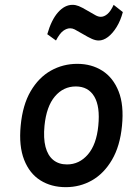

<svg xmlns="http://www.w3.org/2000/svg" viewBox="-20 -761 544 794"><path d="M252 13Q192 13 147 -15.2Q102 -43.5 79.8 -100.2Q57.5 -157 65.5 -241Q73.5 -327 106.8 -383.8Q140 -440.5 190.2 -468.8Q240.5 -497 299.5 -497Q358.5 -497 403.2 -468.5Q448 -440 470.5 -383.2Q493 -326.5 484.5 -241Q476.5 -157 443.2 -100.2Q410 -43.5 360.5 -15.2Q311 13 252 13ZM257 -81Q308 -81 343.5 -122.2Q379 -163.5 386.5 -241Q394.5 -320.5 369.8 -362Q345 -403.5 293.5 -403.5Q242 -403.5 207 -362.2Q172 -321 164 -241Q159 -189.5 168.2 -153.8Q177.5 -118 200.2 -99.5Q223 -81 257 -81ZM211.5 -593.5 175.5 -619.5Q192.5 -679 220 -710Q247.5 -741 280 -741Q292.5 -741 305.8 -735.8Q319 -730.5 342.5 -716.5Q364 -704 375.2 -697.8Q386.5 -691.5 397 -691.5Q410.5 -691.5 424 -702.8Q437.5 -714 450 -741L488 -711Q478.5 -675.5 462.2 -649.2Q446 -623 426.8 -608.2Q407.5 -593.5 388 -593.5Q375.5 -593.5 360.5 -600Q345.5 -606.5 319.5 -622Q297.5 -635 288.5 -639.5Q279.5 -644 270 -644Q256 -644 241.5 -633.5Q227 -623 211.5 -593.5Z"/></svg>

Font: Karla SemiBold
Style: Italic
Weight: 600
Italic angle: -8°
Designer: Jonathan Pinhorn
Version: Version 2.004;gftools[0.9.33]